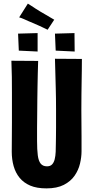

<svg xmlns="http://www.w3.org/2000/svg" viewBox="-20 -1032 514 1062"><path d="M237 10Q183 10 147 -5.5Q111 -21 88.5 -48.5Q66 -76 55.5 -113Q45 -150 45 -193Q45 -228 45.5 -270.5Q46 -313 46 -355.5Q46 -398 46 -432Q46 -477 46 -520Q46 -563 45.5 -606.5Q45 -650 43 -696L191 -695Q190 -662 189 -625.5Q188 -589 187.5 -553Q187 -517 186.5 -484.5Q186 -452 186 -426Q186 -397 185.5 -372Q185 -347 185 -325Q185 -303 185 -285Q185 -267 185 -252Q185 -204 189 -173Q193 -142 205 -127Q217 -112 240 -112Q258 -112 268 -122.5Q278 -133 282.5 -151Q287 -169 288 -192Q289 -215 289 -239Q289 -249 289.5 -269Q290 -289 290 -326Q290 -363 290 -424Q290 -488 288.5 -540.5Q287 -593 286 -634.5Q285 -676 284 -707L433 -706Q433 -673 432.5 -642.5Q432 -612 431.5 -580Q431 -548 430.5 -510Q430 -472 430 -422Q431 -337 431 -277.5Q431 -218 431 -195Q431 -163 422.5 -127Q414 -91 392.5 -60Q371 -29 333 -9.5Q295 10 237 10ZM243 -867Q245 -867 231 -873.5Q217 -880 198 -889Q179 -898 164 -904Q149 -910 136.5 -915.5Q124 -921 112 -926.5Q100 -932 86 -936L134 -1012Q143 -1007 153 -1000Q163 -993 175 -985.5Q187 -978 203 -968Q221 -958 234 -950Q247 -942 258.5 -935.5Q270 -929 280 -923ZM84 -752 80 -846 188 -849V-747ZM288 -752 284 -846 392 -849 393 -747Z"/></svg>

Font: Truculenta Black
Style: Regular
Weight: 900
Version: Version 1.002